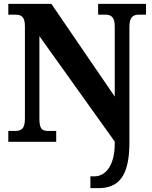

<svg xmlns="http://www.w3.org/2000/svg" viewBox="-20 -734 787 994"><path d="M448 240H490C591 240 650 182 650 4V-595C650 -645 669 -658 698 -658H736V-714H488V-658H527C553 -658 574 -647 574 -599V-234L246 -714H23V-658H61C86 -658 109 -651 109 -599V-119C109 -63 87 -56 55 -56H23V0H271V-56H232C200 -56 184 -63 184 -119V-547L574 -1V9C574 127 524 179 468 179H448Z"/></svg>

Font: Noto Serif Tamil SemiCondensed ExtraBold
Style: Regular
Weight: 800
Width: 4
Designer: Indian Type Foundry, Tom Grace, and the Monotype Design Team
Foundry: Monotype Imaging Inc.
Version: Version 2.004